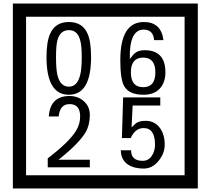

<svg xmlns="http://www.w3.org/2000/svg" viewBox="-20 -980 1195 1090"><path d="M1103 90H53V-960H1103ZM1028 15V-885H128V15ZM497 -656Q497 -442 371 -442Q244 -442 244 -656Q244 -744 265 -789Q294 -855 371 -855Q448 -855 477 -789Q497 -745 497 -656ZM444 -656Q444 -723 435 -752Q420 -809 371 -809Q322 -809 306 -752Q298 -723 298 -656Q298 -587 306 -553Q322 -488 371 -488Q419 -488 435 -554Q444 -587 444 -656ZM919 -569Q919 -511 886.5 -476.5Q854 -442 795 -442Q711 -442 684 -493Q663 -531 663 -639Q663 -855 797 -855Q895 -855 908 -752H855Q850 -812 796 -812Q713 -812 717 -645Q738 -673 748 -680Q768 -695 801 -695Q919 -695 919 -569ZM862 -569Q862 -653 793 -653Q723 -653 723 -569Q723 -485 793 -485Q862 -485 862 -569ZM490 -30H251V-81Q372 -173 412 -238Q435 -276 435 -319Q435 -389 375 -389Q320 -389 313 -319H257Q265 -435 375 -435Q423 -435 456.5 -405Q490 -375 490 -327Q490 -271 466 -229Q428 -165 312 -73H490ZM915 -160Q916 -111 880.5 -67Q845 -23 796 -23Q741 -23 706 -46Q666 -74 666 -127H724Q724 -67 790 -67Q824 -67 843 -97Q860 -124 860 -159Q860 -253 795 -253Q748 -253 722 -196H672L679 -427H890V-381H733L727 -257Q740 -269 753 -281Q772 -294 807 -294Q859 -294 889 -252Q915 -215 915 -160Z"/></svg>

Font: Unicode BMP Fallback SIL
Style: Regular
Weight: 400
Foundry: NRSI, SIL International
Version: Version 5.1 Based on Unicode 5.1